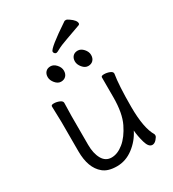

<svg xmlns="http://www.w3.org/2000/svg" viewBox="-210 -985 1010 1119"><g transform="rotate(-30 295.0 -426.0)"><path d="M460 -806Q411 -788 362.5 -771Q314 -754 294 -742.5Q274 -731 268 -731Q262 -731 257 -736Q252 -741 252 -748Q252 -769 402 -869Q404 -870 411 -870Q418 -870 432 -860Q467 -836 467 -816Q467 -809 460 -806ZM437 -620Q437 -598 424.5 -585Q412 -572 391 -572Q370 -572 353 -592.5Q336 -613 336 -634Q336 -655 348 -668Q360 -681 381 -681Q402 -681 419.5 -661.5Q437 -642 437 -620ZM254 -620Q254 -598 241.5 -585Q229 -572 208 -572Q187 -572 170 -592.5Q153 -613 153 -634Q153 -655 165 -668Q177 -681 198 -681Q219 -681 236.5 -661.5Q254 -642 254 -620ZM162 -456 160 -368V-175Q160 -117 181 -79.5Q202 -42 242.5 -42Q283 -42 323.5 -75Q364 -108 395 -171.5Q426 -235 426 -342V-475Q426 -485 445 -485Q464 -485 482 -478Q500 -471 500 -459V-457Q488 -385 488 -241Q488 -97 526 -35Q527 -33 527 -25.5Q527 -18 513.5 -2.5Q500 13 485 13Q460 13 447.5 -31Q435 -75 432 -114Q405 -59 354.5 -20.5Q304 18 244 18Q184 18 152 -9Q92 -58 92 -171V-368L89 -474Q89 -484 107 -484Q125 -484 143.5 -476.5Q162 -469 162 -456Z"/></g></svg>

Font: LXGW WenKai
Style: Regular
Weight: 400
Designer: LXGW / Fontworks Inc.
Foundry: LXGW / Fontworks Inc.
Version: Version 1.520; June 14, 2025